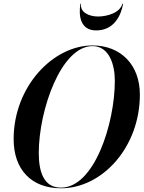

<svg xmlns="http://www.w3.org/2000/svg" viewBox="-20 -1005 774 1035"><path d="M417 -985H413.5C403.5 -924 410.5 -841 498.5 -841C596 -841 633.5 -924 643.5 -985H639.5C628 -936 557 -916 508.5 -916C459.5 -916 410 -939 417 -985ZM309 10C531.5 10 734 -212 734 -495C734 -658 629 -760 478.5 -760C265.5 -760 53.5 -538 53.5 -255C53.5 -92 148 10 309 10ZM478.5 -756.5C570 -756.5 599 -654.5 599 -570C599 -338 488 6.5 309 6.5C217.5 6.5 189 -75.5 189 -180C189 -412 309.5 -756.5 478.5 -756.5Z"/></svg>

Font: Bodoni* 48pt Medium
Style: Italic
Weight: 500
Italic angle: -13°
Version: Version 2.3